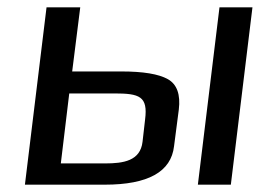

<svg xmlns="http://www.w3.org/2000/svg" viewBox="-20 -504 709 524"><path d="M610 0 669 -484H579L520 0ZM266 0C384 0 447 -35 455 -105L468 -205C473 -246 463 -274 438 -288C413 -302 371 -309 311 -309H177L199 -484H107L48 0ZM267 -58H146L169 -249H292C361 -249 384 -241 376 -178L369 -117C363 -65 317 -58 267 -58Z"/></svg>

Font: Gamestation Display
Style: Italic
Weight: 400
Designer: Jonas Hecksher
Foundry: Jonas Hecksher, Playtypeª, e-types AS
Version: Version 1.003